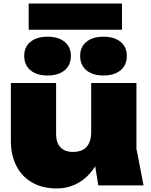

<svg xmlns="http://www.w3.org/2000/svg" viewBox="-20 -1041 847 1078"><path d="M299 17Q218 17 160 -16.5Q102 -50 71.5 -110.5Q41 -171 41 -251V-575H295V-287Q295 -240 319.5 -214Q344 -188 389 -188Q424 -188 446.5 -200.5Q469 -213 480.5 -238.5Q492 -264 492 -301L567 -263Q554 -170 514.5 -107.5Q475 -45 419.5 -14Q364 17 299 17ZM532 0 492 -245V-575H746V-206L786 0ZM247 -617Q187 -617 151.5 -646Q116 -675 116 -728Q116 -778 151.5 -806.5Q187 -835 247 -835Q307 -835 342.5 -806.5Q378 -778 378 -728Q378 -675 342.5 -646Q307 -617 247 -617ZM561 -617Q501 -617 465.5 -646Q430 -675 430 -728Q430 -778 465.5 -806.5Q501 -835 561 -835Q621 -835 656.5 -806.5Q692 -778 692 -728Q692 -675 656.5 -646Q621 -617 561 -617ZM141 -874V-1021H665V-874Z"/></svg>

Font: Unbounded Black
Style: Regular
Weight: 900
Designer: Luke Prowse, Jean-Baptiste Morizot, Fátima Lázaro, Florian Runge
Foundry: NaN
Version: Version 1.701;gftools[0.9.28.dev5+ged2979d]